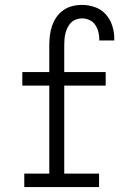

<svg xmlns="http://www.w3.org/2000/svg" viewBox="-20 -763 540 783"><path d="M79 0V-55H181V-414H71V-469H181V-579Q181 -599 183.5 -619Q186 -639 192.5 -658Q199 -677 210.5 -693.5Q222 -710 238.5 -721.5Q255 -733 274.5 -738Q294 -743 314 -743Q341 -743 367 -734Q393 -725 411 -705Q429 -685 437.5 -659Q446 -633 446 -606V-598H385V-603Q385 -618 381 -633.5Q377 -649 368 -662Q359 -675 344.5 -681.5Q330 -688 314 -688Q302 -688 290 -683.5Q278 -679 269.5 -670.5Q261 -662 255.5 -650.5Q250 -639 247 -627.5Q244 -616 243 -603.5Q242 -591 242 -579V-469H411V-414H242V-55H384V0Z"/></svg>

Font: Iosevka Curly Slab Light
Style: Regular
Weight: 300
Monospace: yes
Designer: Belleve Invis
Foundry: Belleve Invis
Version: Version 22.1.2; ttfautohint (v1.8.4)